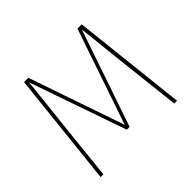

<svg xmlns="http://www.w3.org/2000/svg" viewBox="-157 -879 1077 1077"><g transform="rotate(-45 381.0 -340.5)"><path d="M609 -681 684 0H662L623 -345Q617 -398 605 -511Q593 -624 589 -660L392 -84H370L170 -660Q168 -633 155.5 -521Q143 -409 137 -354L100 0H78L151 -681H185L381 -112L575 -681Z"/></g></svg>

Font: FiraGO Thin
Style: Regular
Weight: 100
Designer: bBox Type
Foundry: bBox Type GmbH
Version: Version 1.001;PS 001.001;hotconv 1.0.88;makeotf.lib2.5.64775